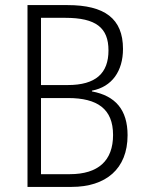

<svg xmlns="http://www.w3.org/2000/svg" viewBox="-20 -734 570 754"><path d="M88 0H261C395 0 481 -70 481 -203C481 -303 433 -358 341 -375V-378C420 -393 463 -455 463 -542C463 -661 391 -714 245 -714H88ZM141 -400V-664H236C357 -664 406 -625 406 -536C406 -446 356 -400 246 -400ZM141 -50V-349H247C363 -349 424 -306 424 -204C424 -103 366 -50 254 -50Z"/></svg>

Font: Noto Sans Mono Condensed Light
Style: Regular
Weight: 300
Width: 3
Designer: Monotype Design Team
Foundry: Monotype Imaging Inc.
Version: Version 2.014